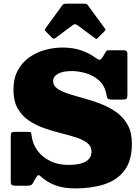

<svg xmlns="http://www.w3.org/2000/svg" viewBox="-20 -1030 780 1070"><path d="M269.5 -820Q279 -810.5 287.5 -817L386 -890.5Q398 -899.5 411 -890L508.5 -817.5Q515 -813 517 -812.8Q519 -812.5 524.5 -818L561.5 -855Q565.5 -859 567.5 -862.8Q569.5 -866.5 565.5 -870L469.5 -1001Q466 -1006.5 461.2 -1008Q456.5 -1009.5 446.5 -1009.5H354Q343 -1009.5 337.2 -1008.2Q331.5 -1007 327.5 -1001L233.5 -872Q229 -865.5 229.2 -863Q229.5 -860.5 235 -855ZM572 -508.5Q576 -489 579.2 -482Q582.5 -475 607 -475H661.5Q680.5 -475 685.2 -479.8Q690 -484.5 690 -502.5V-727Q690 -741 684.5 -745.5Q679 -750 666 -750H589Q576.5 -750 573.8 -746.8Q571 -743.5 566.5 -736.5L554 -715Q543 -697.5 535.2 -697Q527.5 -696.5 513 -707.5Q479.5 -733 433.2 -749Q387 -765 330 -765Q281 -765 232.2 -752Q183.5 -739 143.5 -710.8Q103.5 -682.5 79.2 -637.8Q55 -593 55 -529Q55 -467 78.5 -425.8Q102 -384.5 140.8 -358.2Q179.5 -332 226 -315.8Q272.5 -299.5 319 -288Q365.5 -276.5 404.2 -264Q443 -251.5 466.5 -233.2Q490 -215 490 -185Q490 -160.5 475.5 -144Q461 -127.5 432 -119.2Q403 -111 360 -111Q303.5 -111 259.8 -132.5Q216 -154 189.2 -190.2Q162.5 -226.5 156.5 -270.5Q154.5 -286 153.5 -290.5Q152.5 -295 135 -295H62Q46.5 -295 43.2 -289.8Q40 -284.5 40 -268.5V-17.5Q40 -3.5 46.2 0.8Q52.5 5 67 5H129.5Q143.5 5 150.8 2.5Q158 0 163 -8.5L172 -25.5Q183.5 -45 189.2 -51.8Q195 -58.5 211 -43.5Q240.5 -16 286.5 2Q332.5 20 400 20Q490.5 20 561.8 -3Q633 -26 674 -80.5Q715 -135 715 -230Q715 -292 691.2 -334.5Q667.5 -377 628.2 -405Q589 -433 542.2 -451Q495.5 -469 448.8 -481.8Q402 -494.5 362.8 -507Q323.5 -519.5 299.8 -536Q276 -552.5 276 -578Q276 -603.5 303.2 -618.8Q330.5 -634 380 -634Q418 -634 458.8 -622Q499.5 -610 531 -582.5Q562.5 -555 572 -508.5Z"/></svg>

Font: Besley Black
Style: Regular
Weight: 900
Designer: Owen Earl
Foundry: indestructible type*
Version: Version 2.001